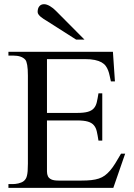

<svg xmlns="http://www.w3.org/2000/svg" viewBox="-20 -914 651 934"><path d="M531.2 0H21V-18.6H43.9Q48.3 -18.6 54.9 -19.3Q61.5 -20 69.1 -21.7Q76.7 -23.4 83.7 -26.4Q90.8 -29.3 96.2 -33.7Q101.1 -38.1 104.7 -43.5Q108.4 -48.8 110.8 -58.1Q113.3 -67.4 114.5 -81.5Q115.7 -95.7 115.7 -117.7V-546.4Q115.7 -578.6 112.3 -597.9Q108.9 -617.2 103 -623.5Q85.4 -643.6 43.9 -643.6H21V-662.1H529.3L539.1 -518.1H519.5Q516.1 -532.2 513.4 -545.7Q510.7 -559.1 506.1 -571.3Q501.5 -583.5 494.1 -593.5Q486.8 -603.5 473.9 -610.8Q460.9 -618.2 441.2 -622.3Q421.4 -626.5 392.1 -626.5H208.5V-364.7H354.5Q388.2 -364.7 407.2 -370.1Q426.3 -375.5 436.5 -387.2Q446.8 -398.9 450.9 -417Q455.1 -435.1 459 -460H477.5V-230H459Q455.1 -255.9 450.9 -274.4Q446.8 -293 436.5 -304.9Q426.3 -316.9 407.2 -322.5Q388.2 -328.1 354.5 -328.1H208.5V-80.1Q208.5 -66.4 213.1 -56.6Q217.8 -46.9 229.5 -41.3Q241.2 -35.6 264.6 -35.6H376.5Q403.3 -35.6 423.8 -37.8Q444.3 -40 460.7 -45.4Q477.1 -50.8 490 -60.3Q502.9 -69.8 515.4 -84.2Q527.8 -98.6 540.5 -118.9Q553.2 -139.2 568.8 -166.5H588.9ZM350.6 -721.2 206.5 -813Q200.2 -816.9 192.6 -821.5Q185.1 -826.2 178.5 -831.8Q171.9 -837.4 167.5 -843.5Q163.1 -849.6 163.1 -856Q163.1 -873.5 171.4 -883.5Q179.7 -893.6 194.3 -893.6Q207 -893.6 222.9 -884.3Q238.8 -875 252.4 -860.8L391.1 -721.2Z"/></svg>

Font: Doulos SIL CyrE
Style: Regular
Weight: 400
Designer: Walt Agee, Victor Gaultney, Peter Martin, Debbi Hosken, Becca Hirsbrunner
Foundry: SIL International
Version: Version 5.000